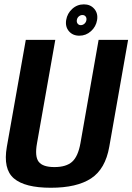

<svg xmlns="http://www.w3.org/2000/svg" viewBox="-20 -858 608 882"><path d="M213.5 4.5Q94 4.5 43.8 -38.5Q-6.5 -81.5 11.5 -184L98.5 -675H234L150 -200Q139 -139 157.8 -114.8Q176.5 -90.5 230 -90.5Q284 -90.5 311.2 -114.8Q338.5 -139 349.5 -200L433 -675H568.5L482 -184Q464 -81.5 398.5 -38.5Q333 4.5 213.5 4.5ZM344.5 -694Q314 -694 296.5 -714.8Q279 -735.5 284 -766Q289 -796.5 311.8 -817.2Q334.5 -838 365.5 -838Q395.5 -838 413.2 -817.2Q431 -796.5 426 -766Q421 -735.5 398 -714.8Q375 -694 344.5 -694ZM351 -742.5Q360.5 -742.5 368 -749.2Q375.5 -756 377 -766Q378.5 -776 373.2 -782.5Q368 -789 358.5 -789Q349.5 -789 342 -782.5Q334.5 -776 333 -766Q331.5 -756 336.8 -749.2Q342 -742.5 351 -742.5Z"/></svg>

Font: Anybody SemiBold
Style: Italic
Weight: 600
Italic angle: -10°
Designer: Tyler Finck
Foundry: Etcetera Type Company
Version: Version 1.010; ttfautohint (v1.8.3) -l 8 -r 50 -G 200 -x 14 